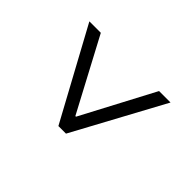

<svg xmlns="http://www.w3.org/2000/svg" viewBox="-119 -704 856 856"><g transform="rotate(-45 309.0 -276.0)"><path d="M95.7 -299.8 523.4 -532.2V-460L180.7 -277.8V-273.9L523.4 -92.8V-20.5L95.7 -252Z"/></g></svg>

Font: Pretendard JP Light
Style: Regular
Weight: 300
Designer: Base glyphs from Inter by Rasmus Andersson; Hangeul glyphs from Noto Sans CJK(Source Han Sans) by Jang Soo-young and Kan
Foundry: Kil Hyung-jin
Version: Version 1.309